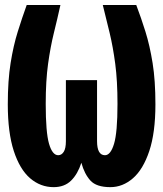

<svg xmlns="http://www.w3.org/2000/svg" viewBox="-20 -731 655 771"><path d="M527.2 -710.8Q546.7 -659.5 564.1 -603.8Q581.5 -548.2 592.8 -477.9Q604.1 -407.7 604.1 -311.8Q604.1 -198.5 579.5 -124.6Q554.9 -50.8 513.8 -15.1Q472.8 20.5 423.1 20.5Q367.2 20.5 343.1 -5.9Q319 -32.3 306.7 -77.4Q292.3 -32.3 265.6 -5.9Q239 20.5 195.4 20.5Q142.6 20.5 101 -15.1Q59.5 -50.8 35.4 -124.6Q11.3 -198.5 11.3 -311.8Q11.3 -407.7 22.6 -477.9Q33.8 -548.2 51.3 -603.8Q68.7 -659.5 87.2 -710.8H222.6Q210.3 -654.9 196.4 -599Q182.6 -543.1 173.1 -474.9Q163.6 -406.7 163.6 -313.8Q163.6 -199.5 176.9 -153.6Q190.3 -107.7 213.8 -107.7Q227.2 -107.7 235.9 -121.3Q244.6 -134.9 244.6 -164.1V-409.2H369.7V-164.6Q369.7 -107.7 401.5 -107.7Q424.1 -107.7 437.9 -153.3Q451.8 -199 451.8 -313.8Q451.8 -406.2 442.8 -474.4Q433.8 -542.6 420.3 -598.7Q406.7 -654.9 392.8 -710.8Z"/></svg>

Font: FiraCode Nerd Font Mono
Style: Bold
Weight: 700
Monospace: yes
Designer: Carrois Corporate, Edenspiekermann AG, Nikita Prokopov
Foundry: Carrois Corporate, Edenspiekermann AG, Nikita Prokopov
Version: Version 6.002;Nerd Fonts 3.3.0